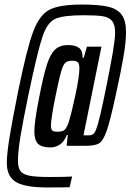

<svg xmlns="http://www.w3.org/2000/svg" viewBox="-20 -716 574 844"><path d="M10 0Q10 -37 21 -107Q32 -177 60 -316Q98 -502 125.5 -576Q153 -650 197 -673Q241 -696 340 -696Q415 -696 455.5 -686.5Q496 -677 515 -651Q534 -625 534 -574Q534 -533 523 -468Q512 -403 488 -294Q464 -183 448.5 -139.5Q433 -96 415 -85.5Q397 -75 355 -75H273L278 -123H274Q262 -93 243 -80.5Q224 -68 202 -68Q164 -68 147.5 -83.5Q131 -99 131 -139Q131 -182 153 -292Q171 -385 186 -431.5Q201 -478 222 -498Q243 -518 279 -518Q311 -518 327.5 -505.5Q344 -493 343 -462H348L362 -511H426L347 -121H369Q385 -121 393 -129.5Q401 -138 411 -173Q421 -208 439 -294Q465 -421 475.5 -483Q486 -545 486 -572Q486 -607 473 -623.5Q460 -640 432.5 -644.5Q405 -649 349 -649Q257 -649 222.5 -633Q188 -617 167 -555.5Q146 -494 107 -309Q81 -184 70 -117Q59 -50 59 -8Q59 21 70 36Q81 51 110 56.5Q139 62 197 62Q267 62 297 60L286 107Q272 108 186 108Q90 108 50 84Q10 60 10 0ZM282 -179Q294 -216 311.5 -298.5Q329 -381 329 -415Q329 -435 322.5 -442Q316 -449 298 -449Q277 -449 267.5 -440.5Q258 -432 249 -402Q240 -372 224 -293Q204 -194 204 -166Q204 -147 210 -142Q216 -137 234 -137Q254 -137 263.5 -145Q273 -153 282 -179Z"/></svg>

Font: Saira Ultra Condensed SemiBold
Style: Italic
Weight: 600
Width: 1
Italic angle: -12°
Designer: Hector Gatti with collaboration of the Omnibus-Type team
Foundry: Omnibus-Type
Version: Version 1.001; ttfautohint (v1.8)